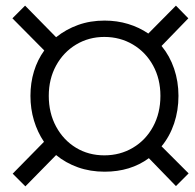

<svg xmlns="http://www.w3.org/2000/svg" viewBox="-20 -673 690 681"><path d="M25 -57 136 -170Q113 -204 100.5 -245.5Q88 -287 88 -333Q88 -379 100.5 -420Q113 -461 137 -494L24 -608L69 -653L179 -541Q214 -569 257 -584.5Q300 -600 351 -600Q395 -600 434.5 -588Q474 -576 506 -554L604 -653L648 -608L553 -510Q582 -475 597.5 -429.5Q613 -384 613 -333Q613 -281 597.5 -235Q582 -189 553 -154L649 -58L604 -13L508 -112Q443 -64 351 -64Q300 -64 256.5 -79.5Q213 -95 179 -123L70 -12ZM350 -122Q406 -122 451.5 -149Q497 -176 523 -224Q549 -272 549 -333Q549 -393 523 -440.5Q497 -488 451.5 -515Q406 -542 350 -542Q295 -542 250 -515Q205 -488 179 -440.5Q153 -393 153 -333Q153 -272 179 -224Q205 -176 249.5 -149Q294 -122 350 -122Z"/></svg>

Font: Azeret Mono Light
Style: Italic
Weight: 300
Italic angle: -12°
Designer: Martin Vácha
Foundry: Displaay
Version: Version 1.000; Glyphs 3.0.3, build 3074